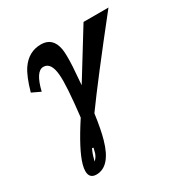

<svg xmlns="http://www.w3.org/2000/svg" viewBox="-155 -579 860 899"><g transform="rotate(-30 275.0 -129.0)"><path d="M245.1 -53.2Q233.9 28.8 219.7 78.1Q185.5 199.7 111.3 200.2Q72.8 200.2 72.8 160.6Q72.8 145.5 78.1 126.5Q96.2 60.1 179.7 -67.9Q198.7 -231 193.8 -288.6Q188.5 -361.3 146.5 -361.3Q105.5 -361.3 82 -264.2L35.6 -286.1Q57.1 -362.3 81.5 -398.4Q122.1 -458 189 -458Q252.4 -458 265.1 -388.2Q270 -359.9 266.6 -294.4Q264.2 -256.3 259.3 -196.8L415 -449.2H549.8Q336.9 -180.7 245.1 -53.2ZM154.3 110.8Q156.7 102.1 161.1 84.5L154.3 82Q143.1 104 136.7 129.9L132.8 143.1Q147.9 129.9 154.3 110.8Z"/></g></svg>

Font: Accordance
Style: Bold-Italic
Weight: 700
Italic angle: -11°
Version: Version 1.2 (build January 31, 2020) Miklal Software Solutio